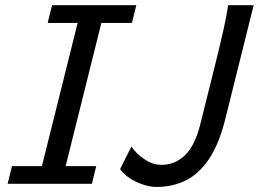

<svg xmlns="http://www.w3.org/2000/svg" viewBox="-20 -719 1012 751"><path d="M183.6 -698.7H513.2L496.1 -629.4H376.5L236.8 -69.3H356.4L339.4 0H9.8L26.9 -69.3H144L283.7 -629.4H166.5ZM872.1 -698.7H972.2L861.8 -255.9Q837.4 -156.7 798.1 -97.9Q758.8 -39.1 707 -13.4Q655.3 12.2 592.3 12.2Q566.9 12.2 538.6 2.7Q510.3 -6.8 486.3 -22.7Q462.4 -38.6 449.7 -57.6L494.1 -146Q511.7 -118.7 544.7 -96.4Q577.6 -74.2 611.3 -74.2Q665 -74.2 703.9 -112.1Q742.7 -149.9 763.2 -231.9L822.3 -468.8Q839.8 -538.6 853.5 -599.6Q867.2 -660.6 872.1 -698.7Z"/></svg>

Font: Andika
Style: Italic
Weight: 400
Italic angle: -14°
Designer: Victor Gaultney, Annie Olsen, Julie Remington, Don Collingsworth, Eric Hays, Becca Hirsbrunner
Foundry: SIL International
Version: Version 6.101